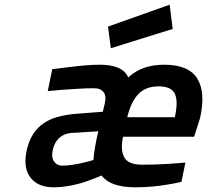

<svg xmlns="http://www.w3.org/2000/svg" viewBox="-20 -785 880 816"><path d="M585 -85Q612 -85 643.5 -86Q675 -87 703 -89Q736 -91 768 -94L751 -12Q721 -5 688 0Q660 5 625 8Q590 11 555 11Q449 11 412 -39L382 -27Q371 -23 354 -16.5Q337 -10 314.5 -4Q292 2 265 6.5Q238 11 207 11Q141 11 109 -31Q77 -73 94 -148Q103 -188 121.5 -216Q140 -244 166 -261.5Q192 -279 225 -288Q258 -297 298 -301L417 -310L425 -344Q433 -376 420.5 -393Q408 -410 379 -410Q351 -410 317 -408Q283 -406 253 -404Q218 -401 183 -398L202 -491Q239 -496 275 -500Q306 -504 340.5 -507Q375 -510 404 -510Q450 -510 481 -497.5Q512 -485 525 -456Q557 -485 595 -497.5Q633 -510 678 -510Q782 -510 818.5 -451Q855 -392 830 -282L805 -204H503Q491 -148 508 -116.5Q525 -85 585 -85ZM245 -81Q265 -81 287.5 -84.5Q310 -88 329.5 -92.5Q349 -97 362 -100.5Q375 -104 377 -105Q379 -131 384.5 -163Q390 -195 398 -227L285 -220Q254 -218 233.5 -200.5Q213 -183 205 -151Q197 -117 209.5 -99Q222 -81 245 -81ZM723 -287Q738 -353 723.5 -385.5Q709 -418 654 -418Q599 -418 567.5 -384.5Q536 -351 521 -287ZM701 -765 714 -662 451 -580 439 -672Z"/></svg>

Font: Panefresco 750wt
Style: Italic
Weight: 750
Foundry: Campivisivi & Chank Co
Version: Version 1.000